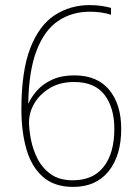

<svg xmlns="http://www.w3.org/2000/svg" viewBox="-20 -722 549 754"><path d="M64 -292Q64 -443 99 -533Q134 -623 195 -662.5Q256 -702 332 -702Q356 -702 377 -699Q398 -696 416 -691V-664Q380 -676 332 -676Q262 -676 208 -639.5Q154 -603 123.5 -523Q93 -443 91 -316H92Q103 -341 125.5 -366.5Q148 -392 184.5 -409Q221 -426 272 -426Q362 -426 409 -369Q456 -312 456 -216Q456 -111 406.5 -49.5Q357 12 267 12Q193 12 148 -28Q103 -68 83.5 -137Q64 -206 64 -292ZM266 -14Q346 -14 387.5 -67.5Q429 -121 429 -216Q429 -299 390.5 -349.5Q352 -400 271 -400Q216 -400 176.5 -376.5Q137 -353 115.5 -317Q94 -281 94 -242Q94 -213 101.5 -174Q109 -135 127.5 -98.5Q146 -62 179.5 -38Q213 -14 266 -14Z"/></svg>

Font: Noto Sans Kannada SemiCondensed Thin
Style: Regular
Weight: 100
Width: 4
Designer: Jelle Bosma - Monotype Design Team
Foundry: Monotype Imaging Inc.
Version: Version 2.005; ttfautohint (v1.8.4.7-5d5b)